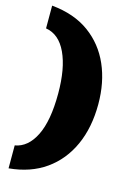

<svg xmlns="http://www.w3.org/2000/svg" viewBox="-134 -770 685 1027"><g transform="rotate(15 208.5 -256.5)"><path d="M22 194V67Q93 55 134 -27.5Q175 -110 175 -261Q175 -400 135.5 -484.5Q96 -569 22 -581V-707Q147 -695 230 -634.5Q313 -574 355 -478Q397 -382 397 -261Q397 -132 352.5 -33.5Q308 65 224.5 124Q141 183 22 194Z"/></g></svg>

Font: Paytone One
Style: Regular
Weight: 400
Designer: Vernon Adams
Foundry: Vernon Adams
Version: Version 1.002; ttfautohint (v1.8.4.7-5d5b);gftools[0.9.23]